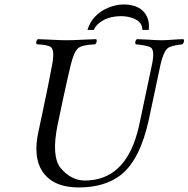

<svg xmlns="http://www.w3.org/2000/svg" viewBox="-20 -824 838 854"><path d="M369.1 -690.9Q389.2 -758.3 460 -789.1Q494.6 -803.7 529.3 -804.2Q606 -804.2 632.8 -752Q646 -725.1 641.6 -690.9H613.3Q613.8 -731.9 560.1 -746.6Q541 -752 518.6 -752Q454.1 -752 415.5 -716.8Q402.8 -704.6 397.5 -690.9ZM236.3 -269Q207.5 -128.9 250 -76.2Q295.9 -22 356.4 -21Q531.7 -21 590.3 -232.4Q596.2 -253.4 601.1 -276.9L655.8 -536.1Q668.9 -597.7 651.9 -611.8Q638.7 -621.6 583.5 -627Q577.6 -638.7 588.4 -649.9Q612.3 -649.4 643.1 -647.5Q675.3 -645 697.3 -645Q716.8 -645 742.7 -647Q772.5 -649.4 796.4 -649.9Q802.2 -638.2 791.5 -627Q739.7 -621.1 725.6 -609.4Q706.1 -591.8 693.8 -536.1L642.6 -294.9Q604 -114.3 517.6 -45.9Q445.3 9.8 330.1 9.8Q215.3 9.8 167.5 -63Q127 -127 150.4 -235.8L168.5 -320.8Q196.8 -453.6 211.9 -536.1Q224.1 -600.6 206.1 -614.7Q191.9 -625 143.1 -627Q137.2 -638.7 147.9 -649.9Q169.9 -649.4 205.6 -647.5Q249.5 -645 276.9 -645Q305.2 -645 350.6 -647.5Q387.2 -649.4 408.2 -649.9Q414.1 -638.2 403.3 -627Q344.7 -624.5 327.1 -609.4Q308.1 -591.3 294.9 -536.1Q279.8 -474.1 260.3 -382.8Z"/></svg>

Font: Linux Libertine Display Slanted O
Style: Slanted
Weight: 400
Designer: Philipp H. Poll
Foundry: Philipp H. Poll
Version: Version 5.0.9